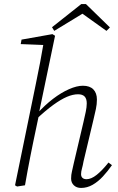

<svg xmlns="http://www.w3.org/2000/svg" viewBox="-20 -912 579 945"><path d="M64 6 54 0 157 -502Q168 -554 177.5 -605Q187 -656 196 -708L208 -690L82 -695L86 -717L238 -744L251 -736L172 -357V-348L143 -210Q136 -176 129 -140.5Q122 -105 115.5 -70Q109 -35 103 0ZM379 13Q357 13 343.5 0Q330 -13 330 -33Q330 -52 334 -67.5Q338 -83 343 -108L391 -312Q397 -338 402 -361.5Q407 -385 407 -403Q407 -426 396.5 -437Q386 -448 364 -448Q339 -448 309.5 -435.5Q280 -423 242 -395.5Q204 -368 155 -322V-353H163Q201 -395 241 -425.5Q281 -456 319.5 -473Q358 -490 388 -490Q422 -490 439.5 -472Q457 -454 457 -422Q457 -399 452 -375.5Q447 -352 440 -323L391 -117Q388 -99 383.5 -83Q379 -67 379 -55Q379 -43 386 -36.5Q393 -30 406 -30Q429 -30 456 -51.5Q483 -73 514 -112L531 -99Q510 -69 486.5 -43.5Q463 -18 436 -2.5Q409 13 379 13ZM403 -892 521 -777 504 -760 367 -858H408L247 -760L236 -778L380 -892Z"/></svg>

Font: Source Serif 4 18pt Light
Style: Italic
Weight: 300
Italic angle: -12°
Designer: Frank Grießhammer
Foundry: Adobe Systems Incorporated
Version: Version 4.004;hotconv 1.0.116;makeotfexe 2.5.65601